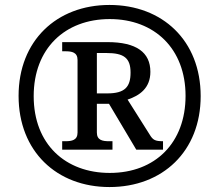

<svg xmlns="http://www.w3.org/2000/svg" viewBox="-20 -745 885 775"><path d="M422 10C636 10 790 -134 790 -357C790 -581 636 -725 422 -725C208 -725 55 -580 55 -358C55 -134 209 10 422 10ZM423 -47C245 -47 116 -162 116 -357C116 -549 242 -668 423 -668C604 -668 729 -548 729 -358C729 -169 607 -47 423 -47ZM231 -141H434V-175H420C394 -175 371 -179 371 -210V-326H420L530 -141H638V-175C606 -175 597 -180 584 -202L495 -343C543 -359 587 -389 587 -455C587 -534 530 -575 414 -575H231V-538H244C270 -538 293 -534 293 -503V-210C293 -179 270 -175 244 -175H231ZM413 -368H371V-531H410C480 -531 507 -511 507 -452C507 -394 484 -368 413 -368Z"/></svg>

Font: Noto Serif Oriya Medium
Style: Regular
Weight: 500
Designer: David Williams
Foundry: Google LLC, David Williams
Version: Version 1.051